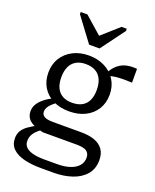

<svg xmlns="http://www.w3.org/2000/svg" viewBox="-184 -896 1001 1242"><g transform="rotate(20 316.5 -274.5)"><path d="M274 -613H346L468 -778V-793H432L279 -657L348 -660L197 -793H151V-778ZM619 -477Q573 -479 540.5 -478Q508 -477 485.5 -472Q463 -467 448 -455L433 -459Q446 -491 464 -514Q482 -537 504.5 -551Q527 -565 555.5 -570Q584 -575 619 -572ZM298 -163Q236 -163 188.5 -186.5Q141 -210 114.5 -253Q88 -296 88 -354Q88 -411 115 -454.5Q142 -498 189.5 -522.5Q237 -547 298 -547Q360 -547 408 -522.5Q456 -498 483 -454.5Q510 -411 510 -354Q510 -296 483 -253Q456 -210 408.5 -186.5Q361 -163 298 -163ZM298 -222Q338 -222 365.5 -237Q393 -252 407 -281.5Q421 -311 421 -354Q421 -397 407 -427Q393 -457 365.5 -472.5Q338 -488 298 -488Q259 -488 232 -472.5Q205 -457 191 -427Q177 -397 177 -354Q177 -311 191 -281.5Q205 -252 232 -237Q259 -222 298 -222ZM254 244Q189 244 138.5 231.5Q88 219 59 191.5Q30 164 30 119Q30 90 43 68Q56 46 83 27Q110 8 151 -13L181 6Q155 24 139.5 40.5Q124 57 117.5 73Q111 89 111 108Q111 132 125.5 148.5Q140 165 172 174.5Q204 184 257 184H342Q395 184 432 171.5Q469 159 489 136Q509 113 509 81Q509 51 489 36.5Q469 22 418 22H189H187Q145 13 117.5 -0.5Q90 -14 77.5 -34Q65 -54 65 -79Q65 -106 78.5 -128.5Q92 -151 117.5 -171.5Q143 -192 179 -210L209 -189Q188 -174 174.5 -160.5Q161 -147 154 -134.5Q147 -122 147 -107Q147 -84 166.5 -73.5Q186 -63 224 -63H419Q475 -63 513 -49Q551 -35 571.5 -6.5Q592 22 592 67Q592 127 558 166.5Q524 206 467 225Q410 244 342 244Z"/></g></svg>

Font: Roboto Serif
Style: Regular
Weight: 400
Designer: Greg Gazdowicz
Foundry: Commercial Type
Version: Version 1.008